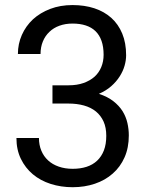

<svg xmlns="http://www.w3.org/2000/svg" viewBox="-20 -741 640 770"><path d="M190.4 -398.9V-325.7H254.9Q288.6 -325.7 316.7 -317.9Q344.7 -310.1 364.7 -293.9Q384.3 -277.8 395.3 -253.7Q406.2 -229.5 406.2 -196.3Q406.2 -162.6 396.7 -137.9Q387.2 -113.3 369.6 -96.7Q352.1 -80.1 327.1 -72Q302.2 -64 271.5 -64Q240.7 -64 215.6 -72.8Q190.4 -81.5 172.9 -97.7Q155.3 -113.8 145.8 -136.7Q136.2 -159.7 136.2 -187.5H45.9Q45.9 -140.6 63.7 -104Q81.5 -67.4 111.8 -42Q142.1 -16.6 183.3 -3.4Q224.6 9.8 271.5 9.8Q319.3 9.8 360.6 -4.2Q401.9 -18.1 432.1 -44.9Q462.4 -71.3 479.5 -109.9Q496.6 -148.4 496.6 -198.2Q496.6 -222.7 491 -247.6Q485.4 -272.5 471.7 -294.9Q457.5 -317.4 434.3 -335.4Q411.1 -353.5 376.5 -364.7Q405.3 -377 426 -395.3Q446.8 -413.6 460 -434.6Q473.1 -455.1 479.5 -477.1Q485.8 -499 485.8 -519.5Q485.8 -568.8 470.2 -606.4Q454.6 -644 426.3 -669.4Q397.9 -694.8 358.4 -707.8Q318.8 -720.7 271 -720.7Q221.7 -720.7 181.4 -705.3Q141.1 -689.9 112.3 -663.6Q83.5 -636.7 67.6 -600.8Q51.8 -564.9 51.8 -524.4H142.6Q142.6 -552.2 151.9 -574.7Q161.1 -597.2 178.2 -613.3Q194.8 -629.4 218.5 -637.9Q242.2 -646.5 271 -646.5Q300.8 -646.5 324 -638.9Q347.2 -631.3 362.8 -616.2Q378.9 -600.6 387.2 -576.9Q395.5 -553.2 395.5 -521.5Q395.5 -494.6 386.2 -472.2Q377 -449.7 359.4 -433.6Q341.3 -417.5 315.2 -408.2Q289.1 -398.9 254.9 -398.9Z"/></svg>

Font: Roboto Mono
Style: Regular
Weight: 400
Monospace: yes
Designer: Google
Version: Version 3.000